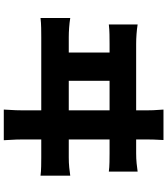

<svg xmlns="http://www.w3.org/2000/svg" viewBox="47 -890 905 1040"><g transform="rotate(90 500.0 -369.5)"><path d="M738 -802Q736 -768 735.5 -749.5Q735 -731 735 -720Q735 -712 735 -672.5Q735 -633 735 -572.5Q735 -512 735 -441.5Q735 -371 735 -301Q735 -231 735 -172Q735 -113 735 -75Q735 -37 735 -32Q735 -26 735.5 -4Q736 18 739 63H573Q576 19 576.5 -2Q577 -23 577 -30Q577 -35 577 -73Q577 -111 577 -171.5Q577 -232 577 -303.5Q577 -375 577 -446Q577 -517 577 -577.5Q577 -638 577 -676.5Q577 -715 577 -720Q577 -731 576.5 -747Q576 -763 573 -802ZM264 -254V-579H417V-254ZM77 -297Q102 -293 129.5 -291Q157 -289 181 -289H832Q861 -289 886.5 -291.5Q912 -294 931 -297V-136Q909 -139 880 -139.5Q851 -140 832 -140H181Q158 -140 130.5 -139.5Q103 -139 77 -136ZM112 -662Q137 -658 164.5 -656Q192 -654 217 -654H810Q839 -654 864 -656.5Q889 -659 909 -662V-506Q887 -509 857.5 -509.5Q828 -510 810 -510H217Q193 -510 165.5 -509.5Q138 -509 112 -506Z"/></g></svg>

Font: Noto Sans SC Thin Black
Style: Regular
Weight: 900
Version: Version 2.004-H2;hotconv 1.0.118;makeotfexe 2.5.65603